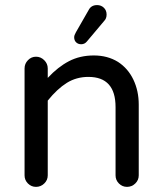

<svg xmlns="http://www.w3.org/2000/svg" viewBox="-20 -726 635 752"><path d="M270.5 -580.1Q270.5 -587.9 277.3 -599.6L327.1 -686.5Q336.9 -706.1 360.4 -706.1Q376 -706.1 386.7 -695.8Q397.5 -685.5 397.5 -668.9Q397.5 -653.3 387.7 -643.6L320.3 -563.5Q311.5 -552.7 297.9 -552.7Q286.1 -552.7 278.3 -560.1Q270.5 -567.4 270.5 -580.1ZM76.2 -39.1V-458Q76.2 -476.6 89.4 -490.2Q102.5 -503.9 121.1 -503.9Q139.6 -503.9 153.3 -490.2Q167 -476.6 167 -458V-420.9Q207 -463.9 250 -486.3Q293 -508.8 347.7 -508.8Q401.4 -508.8 442.4 -483.4Q481.4 -458 502.4 -414.1Q523.4 -370.1 523.4 -316.4V-39.1Q523.4 -20.5 509.8 -7.3Q496.1 5.9 477.5 5.9Q459 5.9 445.8 -7.3Q432.6 -20.5 432.6 -39.1V-306.6Q432.6 -424.8 326.2 -424.8Q279.3 -424.8 241.7 -401.4Q204.1 -377.9 167 -332V-39.1Q167 -20.5 153.3 -7.3Q139.6 5.9 121.1 5.9Q102.5 5.9 89.4 -7.3Q76.2 -20.5 76.2 -39.1Z"/></svg>

Font: KTXP_ComRound
Style: Medium
Weight: 500
Version: Version 1.01;May 16, 2022;FontCreator 13.0.0.2683 64-bit